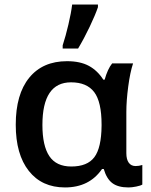

<svg xmlns="http://www.w3.org/2000/svg" viewBox="-20 -821 669 851"><path d="M295.9 -83Q367.2 -83 398.2 -124.3Q429.2 -165.5 430.2 -263.2V-269Q430.2 -369.6 397.5 -412.8Q364.7 -456.1 294.9 -456.1Q168 -456.1 168 -267.1Q168 -174.8 198.7 -128.9Q229.5 -83 295.9 -83ZM268.1 9.8Q165.5 9.8 107.7 -63.5Q49.8 -136.7 49.8 -268.1Q49.8 -403.3 109.6 -476.6Q169.4 -549.8 276.9 -549.8Q335.4 -549.8 373.8 -529.1Q412.1 -508.3 438 -467.8H443.8Q457 -515.1 477.1 -540H569.8Q556.6 -500 548.3 -437.3Q540 -374.5 540 -325.2V-142.1Q540 -114.3 550.8 -99.6Q561.5 -85 581.1 -85Q596.2 -85 610.8 -89.8V-2.9Q603 2 583.7 5.9Q564.5 9.8 549.8 9.8Q503.4 9.8 478 -9.3Q452.6 -28.3 439.9 -71.8H432.1Q376 9.8 268.1 9.8ZM257.8 -620.1Q271 -660.2 283.2 -712.2Q295.4 -764.2 299.8 -800.8H414.1V-789.1Q402.3 -754.4 377.4 -702.1Q352.5 -649.9 326.2 -606H257.8Z"/></svg>

Font: JBL Sans
Style: Semibold
Weight: 600
Version: Version 1.10